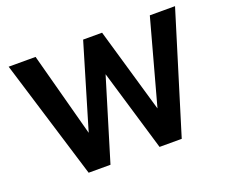

<svg xmlns="http://www.w3.org/2000/svg" viewBox="-115 -886 1261 1066"><g transform="rotate(-20 515.5 -352.5)"><path d="M240 0 24 -705H183L326 -171H305L464 -705H576L731 -171H712L858 -705H1007L790 0H659L510 -500H521L369 0Z"/></g></svg>

Font: Nunito Sans 10pt SemiCondensed ExtraBold
Style: Regular
Weight: 800
Width: 4
Designer: Vernon Adams
Foundry: Vernon Adams
Version: Version 3.101;gftools[0.9.27]